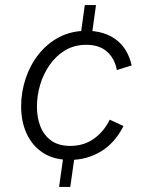

<svg xmlns="http://www.w3.org/2000/svg" viewBox="-20 -621 573 754"><path d="M212 113 228 0H272L256 113ZM298 -493 313 -601H357L342 -493ZM255 7Q192 7 149.5 -20.5Q107 -48 85 -95.5Q63 -143 63 -203Q63 -259 80.5 -312Q98 -365 131.5 -407.5Q165 -450 212.5 -475Q260 -500 320 -500Q389 -500 435.5 -465.5Q482 -431 497 -364L439 -346Q430 -392 400 -418.5Q370 -445 319 -445Q272 -445 236 -423.5Q200 -402 175 -366Q150 -330 137.5 -287.5Q125 -245 125 -202Q125 -160 138.5 -125Q152 -90 181 -69Q210 -48 256 -48Q309 -48 348.5 -76Q388 -104 411 -151L465 -126Q431 -59 376 -26Q321 7 255 7Z"/></svg>

Font: Hanken Grotesk Light
Style: Italic
Weight: 300
Italic angle: -8°
Designer: Alfredo Marco Pradil
Foundry: Hanken Design Co.
Version: Version 3.013